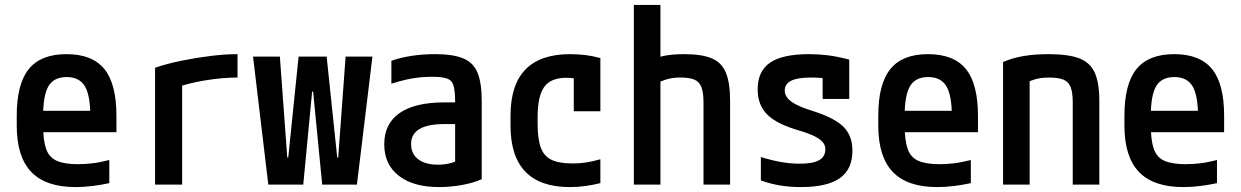

<svg xmlns="http://www.w3.org/2000/svg" viewBox="-20 -750 5040 780"><path d="M287 10Q166 10 107 -51.5Q48 -113 48 -240V-280Q48 -409 97 -469.5Q146 -530 250 -530Q355 -530 404 -469.5Q453 -409 453 -280V-213H101V-300H368L347 -271V-276Q347 -363 324.5 -400Q302 -437 251 -437Q199 -437 177 -400Q155 -363 155 -276V-245Q155 -181 167 -146Q179 -111 210 -97Q241 -83 296 -83Q325 -83 355 -86.5Q385 -90 424 -100V-6Q392 1 356.5 5.5Q321 10 287 10Z M610 -475Q661 -492 720.5 -504Q780 -516 838 -523Q896 -530 945 -530V-435Q883 -435 813.5 -423.5Q744 -412 693 -393L720 -444V0H610Z M1070 0 1008 -520H1117L1147 -110H1151L1193 -520H1307L1350 -110H1354L1384 -520H1493L1430 0H1289L1252 -378H1248L1212 0Z M1764 10Q1659 10 1600 -36Q1541 -82 1541 -164Q1541 -247 1603 -290.5Q1665 -334 1785 -334H1882V-246H1786Q1650 -246 1650 -165Q1650 -125 1679 -103Q1708 -81 1760 -81Q1788 -81 1813 -88Q1838 -95 1858 -109L1829 -49V-337Q1829 -380 1822.5 -402Q1816 -424 1796 -431Q1776 -438 1736 -438Q1709 -438 1684 -435.5Q1659 -433 1632 -427Q1605 -421 1570 -410V-503Q1606 -516 1651.5 -523Q1697 -530 1748 -530Q1820 -530 1861.5 -513Q1903 -496 1920 -454.5Q1937 -413 1937 -340V-22Q1904 -7 1857 1.5Q1810 10 1764 10Z M2295 10Q2054 10 2054 -240V-280Q2054 -530 2296 -530Q2363 -530 2419 -514V-298H2311V-499L2366 -418Q2346 -426 2324 -430Q2302 -434 2280 -434Q2218 -434 2191 -397Q2164 -360 2164 -273V-248Q2164 -186 2177 -150.5Q2190 -115 2221 -100.5Q2252 -86 2307 -86Q2336 -86 2361.5 -90Q2387 -94 2419 -103V-6Q2391 1 2359.5 5.5Q2328 10 2295 10Z M2838 -334Q2838 -374 2829.5 -396Q2821 -418 2801 -426.5Q2781 -435 2744 -435Q2716 -435 2693 -429Q2670 -423 2633 -405L2609 -498Q2643 -516 2677 -523Q2711 -530 2759 -530Q2831 -530 2871.5 -513Q2912 -496 2929 -454.5Q2946 -413 2946 -340V0H2838ZM2555 0V-730H2663V0Z M3233 10Q3189 10 3149.5 3.5Q3110 -3 3071 -17V-112Q3113 -99 3152 -92Q3191 -85 3229 -85Q3283 -85 3308 -99.5Q3333 -114 3333 -144Q3333 -160 3322.5 -172.5Q3312 -185 3289 -196.5Q3266 -208 3229 -219Q3137 -245 3097.5 -284Q3058 -323 3058 -387Q3058 -461 3108.5 -495.5Q3159 -530 3267 -530Q3305 -530 3342 -525.5Q3379 -521 3430 -508V-348H3322V-488L3370 -426Q3336 -432 3315 -433.5Q3294 -435 3275 -435Q3220 -435 3194 -422Q3168 -409 3168 -382Q3168 -366 3179 -352Q3190 -338 3214 -325.5Q3238 -313 3279 -300Q3369 -272 3406 -235.5Q3443 -199 3443 -138Q3443 -62 3391.5 -26Q3340 10 3233 10Z M3787 10Q3666 10 3607 -51.5Q3548 -113 3548 -240V-280Q3548 -409 3597 -469.5Q3646 -530 3750 -530Q3855 -530 3904 -469.5Q3953 -409 3953 -280V-213H3601V-300H3868L3847 -271V-276Q3847 -363 3824.5 -400Q3802 -437 3751 -437Q3699 -437 3677 -400Q3655 -363 3655 -276V-245Q3655 -181 3667 -146Q3679 -111 3710 -97Q3741 -83 3796 -83Q3825 -83 3855 -86.5Q3885 -90 3924 -100V-6Q3892 1 3856.5 5.5Q3821 10 3787 10Z M4055 -498Q4094 -515 4139 -522.5Q4184 -530 4240 -530Q4320 -530 4364.5 -513Q4409 -496 4427.5 -454.5Q4446 -413 4446 -340V0H4338V-334Q4338 -374 4329.5 -396Q4321 -418 4300 -426.5Q4279 -435 4241 -435Q4222 -435 4205.5 -432.5Q4189 -430 4170.5 -423Q4152 -416 4126 -402L4163 -470V0H4055Z M4787 10Q4666 10 4607 -51.5Q4548 -113 4548 -240V-280Q4548 -409 4597 -469.5Q4646 -530 4750 -530Q4855 -530 4904 -469.5Q4953 -409 4953 -280V-213H4601V-300H4868L4847 -271V-276Q4847 -363 4824.5 -400Q4802 -437 4751 -437Q4699 -437 4677 -400Q4655 -363 4655 -276V-245Q4655 -181 4667 -146Q4679 -111 4710 -97Q4741 -83 4796 -83Q4825 -83 4855 -86.5Q4885 -90 4924 -100V-6Q4892 1 4856.5 5.5Q4821 10 4787 10Z"/></svg>

Font: M PLUS 1 Code Medium
Style: Regular
Weight: 500
Designer: Coji Morishita
Foundry: UNDERFOREST DESIGN
Version: Version 1.002